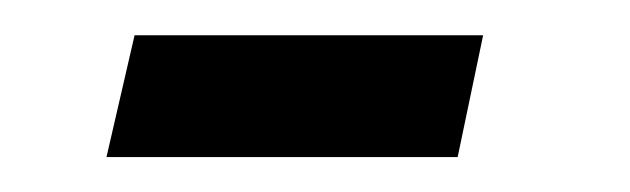

<svg xmlns="http://www.w3.org/2000/svg" viewBox="-20 -321 361 110"><path d="M256.8 -300.8 242.2 -231H41L57.1 -300.8Z"/></svg>

Font: Lobster Two
Style: Italic
Weight: 400
Designer: Pablo Impallari
Foundry: Pablo Impallari. www.impallari.com
Version: Version 1.006